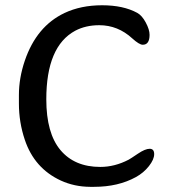

<svg xmlns="http://www.w3.org/2000/svg" viewBox="-20 -707 656 729"><path d="M155.8 -330.1Q155.8 -201.2 209.5 -137.2Q263.2 -73.2 360.8 -73.2Q415.5 -73.2 468.3 -100.6Q475.6 -104.5 503.4 -123.3Q531.2 -142.1 548.3 -142.1Q565.4 -142.1 565.4 -121.8Q565.4 -101.6 545.4 -76.2Q525.4 -50.8 496.1 -34.7Q428.7 2.4 337.4 2.4H321.8Q262.2 2 210.9 -21.5Q110.4 -67.9 74.2 -176.3Q51.8 -242.7 51.8 -314V-346.2Q51.8 -410.6 74.2 -476.6Q118.7 -607.4 225.1 -657.7Q287.1 -687 367.7 -687Q448.2 -687 501 -658.2Q519 -648.4 533.4 -621.6Q547.9 -594.7 547.9 -574.7Q547.9 -537.1 522 -537.1Q508.8 -537.1 482.4 -561Q427.7 -611.3 356.9 -611.3Q305.2 -611.3 265.6 -590.3Q155.8 -531.2 155.8 -330.1Z"/></svg>

Font: Averia Libre Light
Style: Regular
Weight: 300
Version: Version 1.002